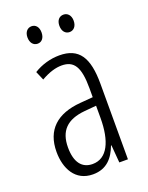

<svg xmlns="http://www.w3.org/2000/svg" viewBox="-136 -871 664 859"><g transform="rotate(-20 195.5 -441.5)"><path d="M89 -759C89 -733 103 -717 123 -717C142 -717 156 -732 156 -759C156 -785 142 -800 123 -800C103 -800 89 -784 89 -759ZM241 -759C241 -733 255 -717 275 -717C294 -717 309 -732 309 -759C309 -785 294 -800 275 -800C255 -800 241 -785 241 -759ZM195 -635C153 -635 110 -623 73 -600L91 -558C129 -580 162 -589 189 -589C248 -589 272 -552 272 -451V-408L211 -403C99 -394 36 -338 36 -233C36 -154 72 -83 156 -83C222 -83 255 -124 275 -177H277L284 -93H325V-453C325 -578 288 -635 195 -635ZM217 -362 273 -367V-309C273 -199 240 -127 170 -127C120 -127 91 -163 91 -234C91 -313 131 -354 217 -362Z"/></g></svg>

Font: Noto Sans Kannada UI ExtraCondensed Light
Style: Regular
Weight: 300
Width: 2
Designer: Jelle Bosma - Monotype Design Team
Foundry: Monotype Imaging Inc.
Version: Version 2.005